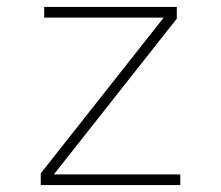

<svg xmlns="http://www.w3.org/2000/svg" viewBox="-20 -536 640 556"><path d="M98 0V-34L454 -485H108V-516H492V-482L136 -31H502V0Z"/></svg>

Font: IBM Plex Mono ExtLt
Style: Regular
Weight: 200
Monospace: yes
Designer: Mike Abbink, Paul van der Laan, Pieter van Rosmalen
Foundry: Bold Monday
Version: Version 2.3